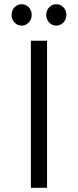

<svg xmlns="http://www.w3.org/2000/svg" viewBox="-20 -894 371 914"><path d="M127 -700V0H204V-700ZM83 -874C56 -874 35 -851 35 -823C35 -795 56 -772 83 -772C110 -772 131 -795 131 -823C131 -851 110 -874 83 -874ZM248 -874C221 -874 200 -851 200 -823C200 -795 221 -772 248 -772C275 -772 296 -795 296 -823C296 -851 275 -874 248 -874Z"/></svg>

Font: Mint Spirit
Style: Regular
Weight: 400
Designer: HARENDAL Hirwen
Foundry: Arkandis Digital Foundry.
Version: Version 1.004;FFEdit